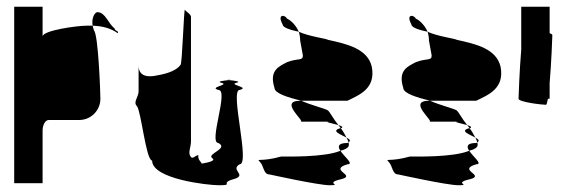

<svg xmlns="http://www.w3.org/2000/svg" viewBox="-20 -730 1691 568"><path d="M22 -188H106V-344C106 -360 114 -375 124 -375H214C249 -375 277 -403 277 -438C277 -454 271 -627 258 -640C256 -645 255 -650 254 -654H236C208 -654 106 -640 106 -622V-710H22ZM254 -654C282 -653 307 -647 328 -632C334 -638 319 -638 319 -646C300 -660 292 -694 268 -694C261 -694 250 -678 254 -654Z M385 -416C397 -404 412 -255 430 -255C430 -200 596 -182 627 -182C675 -182 628 -188 671 -200C714 -212 659 -227 689 -244C721 -244 659 -464 689 -464C721 -472 655 -479 679 -485C697 -489 669 -492 657 -493C646 -492 618 -489 635 -485C661 -479 596 -472 626 -464C658 -464 596 -307 626 -307C658 -290 590 -275 608 -262C620 -254 594 -249 577 -246C576 -250 564 -258 567 -271C557 -271 550 -256 543 -268C536 -280 545 -295 545 -312V-680C545 -688 531 -695 527 -701C524 -707 519 -538 514 -538C504 -524 481 -513 445 -507C419 -501 390 -503 390 -536V-460C390 -443 373 -428 385 -416ZM657 -493C662 -494 664 -494 657 -494C650 -494 652 -494 657 -493Z M749 -251C761 -239 759 -214 777 -214C777 -214 922 -182 955 -182C996 -182 936 -188 990 -200C1036 -212 950 -227 1008 -244C1028 -244 999 -266 987 -284C940 -264 827 -267 812 -267C751 -250 737 -263 749 -251ZM792 -470C792 -454 831 -442 871 -432H1008C1042 -449 1092 -467 1080 -532C1068 -586 1006 -600 951 -612C945 -616 895 -622 864 -636C867 -626 868 -617 868 -610L876 -566C876 -549 863 -559 829 -546C807 -534 775 -523 792 -470ZM816 -658C816 -649 836 -642 864 -636C857 -652 844 -668 829 -675C823 -687 799 -689 816 -658ZM869 -370H955C937 -370 959 -366 981 -360C964 -381 955 -401 949 -404C938 -410 900 -419 871 -432H869C802 -432 885 -370 869 -370ZM981 -360C983 -357 986 -354 988 -351H990C996 -354 991 -357 981 -360ZM987 -284C1003 -288 1012 -294 1012 -301C1012 -303 1012 -306 1011 -309C1010 -308 1009 -308 1008 -307C979 -307 979 -296 987 -284ZM988 -351C957 -343 987 -333 1005 -323C1001 -331 995 -342 988 -351ZM1005 -323C1008 -318 1010 -313 1011 -309C1019 -314 1014 -318 1005 -323Z M1130 -251C1142 -239 1140 -214 1158 -214C1158 -214 1303 -182 1336 -182C1377 -182 1317 -188 1371 -200C1417 -212 1331 -227 1389 -244C1409 -244 1380 -266 1368 -284C1321 -264 1208 -267 1193 -267C1132 -250 1118 -263 1130 -251ZM1173 -470C1173 -454 1212 -442 1252 -432H1389C1423 -449 1473 -467 1461 -532C1449 -586 1387 -600 1332 -612C1326 -616 1276 -622 1245 -636C1248 -626 1249 -617 1249 -610L1257 -566C1257 -549 1244 -559 1210 -546C1188 -534 1156 -523 1173 -470ZM1197 -658C1197 -649 1217 -642 1245 -636C1238 -652 1225 -668 1210 -675C1204 -687 1180 -689 1197 -658ZM1250 -370H1336C1318 -370 1340 -366 1362 -360C1345 -381 1336 -401 1330 -404C1319 -410 1281 -419 1252 -432H1250C1183 -432 1266 -370 1250 -370ZM1362 -360C1364 -357 1367 -354 1369 -351H1371C1377 -354 1372 -357 1362 -360ZM1368 -284C1384 -288 1393 -294 1393 -301C1393 -303 1393 -306 1392 -309C1391 -308 1390 -308 1389 -307C1360 -307 1360 -296 1368 -284ZM1369 -351C1338 -343 1368 -333 1386 -323C1382 -331 1376 -342 1369 -351ZM1386 -323C1389 -318 1391 -313 1392 -309C1400 -314 1395 -318 1386 -323Z M1514 -438C1514 -428 1584 -420 1595 -420C1597 -420 1599 -427 1601 -438H1606V-484C1611 -542 1614 -620 1614 -626C1614 -628 1611 -630 1606 -632V-710H1522V-583C1517 -525 1514 -444 1514 -438Z"/></svg>

Font: bitstorm
Style: ulcn
Weight: 400
Version: Version 0.2